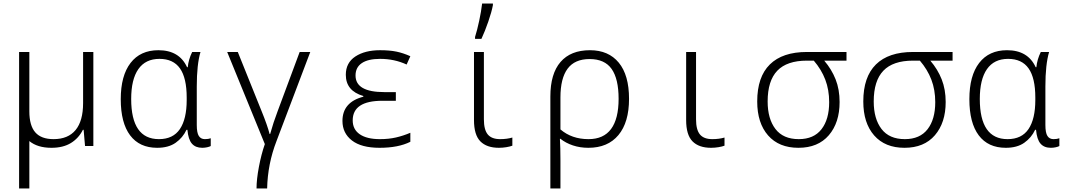

<svg xmlns="http://www.w3.org/2000/svg" viewBox="-20 -826 6040 1086"><path d="M508 -532V0H461L453 -92H449Q425 -44 381 -17Q337 10 271 10Q192 10 146 -28V240H88V-268V-532H146V-196Q146 -116 179.5 -77.5Q213 -39 283 -39Q365 -39 407.5 -90.5Q450 -142 450 -243V-532Z M663 -265Q663 -398 718.5 -470Q774 -542 876 -542Q994 -542 1038 -446H1042Q1046 -489 1067 -532H1114Q1093 -461 1093 -337V-119Q1093 -75 1104.5 -57Q1116 -39 1139 -39Q1159 -39 1172 -44V0Q1165 4 1151.5 7Q1138 10 1124 10Q1086 10 1065.5 -13.5Q1045 -37 1040 -92H1035Q1014 -47 973.5 -18.5Q933 10 869 10Q769 10 716 -60.5Q663 -131 663 -265ZM1036 -260V-274Q1036 -385 998 -439Q960 -493 882 -493Q803 -493 762.5 -435Q722 -377 722 -266Q722 -39 879 -39Q959 -39 997.5 -96Q1036 -153 1036 -260Z M1478 -11 1265 -532H1325L1459 -199Q1492 -118 1505 -68H1508Q1526 -133 1550 -196L1675 -532H1735L1544 -28Q1494 101 1491 240H1431Q1431 189 1444.5 117.5Q1458 46 1478 -11Z M1917 -142Q1917 -248 2035 -279V-283Q1936 -312 1936 -403Q1936 -471 1990 -506.5Q2044 -542 2130 -542Q2184 -542 2222.5 -534Q2261 -526 2301 -508L2280 -461Q2211 -493 2130 -493Q2062 -493 2026.5 -469Q1991 -445 1991 -399Q1991 -305 2154 -305H2219V-256H2143Q1975 -256 1975 -145Q1975 -94 2015 -66.5Q2055 -39 2129 -39Q2179 -39 2220 -48.5Q2261 -58 2301 -75V-24Q2233 10 2127 10Q2024 10 1970.5 -31.5Q1917 -73 1917 -142Z M2661 -147V-532H2717V-151Q2717 -92 2739 -65.5Q2761 -39 2809 -39Q2847 -39 2878 -48V-2Q2865 3 2844 6.5Q2823 10 2802 10Q2733 10 2697 -26.5Q2661 -63 2661 -147ZM2667 -617Q2679 -655 2690.5 -708.5Q2702 -762 2707 -806H2768V-797Q2761 -759 2742 -704Q2723 -649 2703 -606H2667Z M3093 -280Q3093 -409 3150.5 -475.5Q3208 -542 3317 -542Q3422 -542 3480 -471.5Q3538 -401 3538 -267Q3538 -134 3478 -62Q3418 10 3308 10Q3261 10 3220.5 -3.5Q3180 -17 3150 -41H3147Q3150 9 3150 81V240H3093ZM3479 -267Q3479 -380 3439.5 -436Q3400 -492 3315 -492Q3231 -492 3190.5 -437.5Q3150 -383 3150 -275V-94Q3214 -39 3309 -39Q3394 -39 3436.5 -96.5Q3479 -154 3479 -267Z M3861 -147V-532H3917V-151Q3917 -92 3939 -65.5Q3961 -39 4009 -39Q4047 -39 4078 -48V-2Q4065 3 4044 6.5Q4023 10 4002 10Q3933 10 3897 -26.5Q3861 -63 3861 -147Z M4263 -252Q4263 -391 4334.5 -461.5Q4406 -532 4544 -532H4768V-483H4642Q4684 -434 4706.5 -377Q4729 -320 4729 -249Q4729 -132 4668 -61Q4607 10 4496 10Q4386 10 4324.5 -60Q4263 -130 4263 -252ZM4670 -248Q4670 -318 4648 -375.5Q4626 -433 4583 -483H4544Q4431 -483 4376.5 -426Q4322 -369 4322 -252Q4322 -154 4366 -96.5Q4410 -39 4498 -39Q4583 -39 4626.5 -95Q4670 -151 4670 -248Z M4863 -252Q4863 -391 4934.5 -461.5Q5006 -532 5144 -532H5368V-483H5242Q5284 -434 5306.5 -377Q5329 -320 5329 -249Q5329 -132 5268 -61Q5207 10 5096 10Q4986 10 4924.5 -60Q4863 -130 4863 -252ZM5270 -248Q5270 -318 5248 -375.5Q5226 -433 5183 -483H5144Q5031 -483 4976.5 -426Q4922 -369 4922 -252Q4922 -154 4966 -96.5Q5010 -39 5098 -39Q5183 -39 5226.5 -95Q5270 -151 5270 -248Z M5463 -265Q5463 -398 5518.5 -470Q5574 -542 5676 -542Q5794 -542 5838 -446H5842Q5846 -489 5867 -532H5914Q5893 -461 5893 -337V-119Q5893 -75 5904.5 -57Q5916 -39 5939 -39Q5959 -39 5972 -44V0Q5965 4 5951.5 7Q5938 10 5924 10Q5886 10 5865.5 -13.5Q5845 -37 5840 -92H5835Q5814 -47 5773.5 -18.5Q5733 10 5669 10Q5569 10 5516 -60.5Q5463 -131 5463 -265ZM5836 -260V-274Q5836 -385 5798 -439Q5760 -493 5682 -493Q5603 -493 5562.5 -435Q5522 -377 5522 -266Q5522 -39 5679 -39Q5759 -39 5797.5 -96Q5836 -153 5836 -260Z"/></svg>

Font: Noto Sans Mono UI Light
Style: Regular
Weight: 300
Monospace: yes
Designer: Monotype Design team
Foundry: Monotype Imaging Inc.
Version: Version 1.000